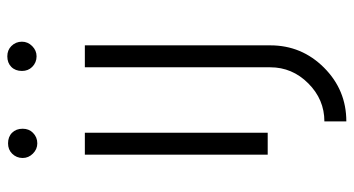

<svg xmlns="http://www.w3.org/2000/svg" viewBox="-241 -511 967 525"><g transform="rotate(-90 242.5 -248.5)"><path d="M321 -500V7Q321 67 277 111Q233 155 173 155V215Q259 215 320 154Q381 93 381 7V-500ZM391 -672Q391 -689 379 -701Q368 -712 351 -712Q333 -712 322 -701Q311 -690 311 -672Q311 -655 322 -644Q334 -632 351 -632Q367 -632 379 -644Q391 -656 391 -672ZM153 -670Q153 -688 142 -699Q131 -710 113 -710Q96 -710 85 -699Q73 -687 73 -670Q73 -654 85 -642Q97 -630 113 -630Q130 -630 142 -642Q153 -653 153 -670ZM82 0H142V-500H82Z"/></g></svg>

Font: Unageo Variable
Style: Regular
Weight: 300
Designer: Richard Sepsi
Foundry: Richard Sepsi
Version: Version 2.200